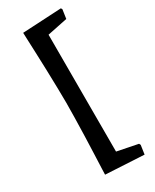

<svg xmlns="http://www.w3.org/2000/svg" viewBox="-200 -697 716 885"><g transform="rotate(-30 157.5 -254.5)"><path d="M290 134 86 123Q86 123 87 94Q88 65 90 19.5Q92 -26 93.5 -77.5Q95 -129 96 -176Q97 -223 97 -253Q97 -283 96 -330Q95 -377 93.5 -429.5Q92 -482 90 -528Q88 -574 87 -603Q86 -632 86 -632L293 -643L297 -636L290 -588L183 -566V56L293 78L297 86Z"/></g></svg>

Font: Alegreya SemiBold
Style: Regular
Weight: 600
Designer: Juan Pablo del Peral
Foundry: Huerta Tipografica
Version: Version 2.009